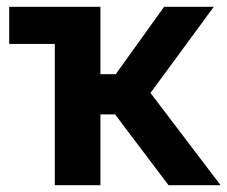

<svg xmlns="http://www.w3.org/2000/svg" viewBox="-20 -544 668 564"><path d="M422 -271 628 0H475L318 -208H275V0H141V-415H7V-524H275V-326H320L462 -524H608Z"/></svg>

Font: Raleway-v4020
Style: Bold
Weight: 700
Designer: Matt McInerney, Pablo Impallari, Rodrigo Fuenzalida
Foundry: Matt McInerney, Pablo Impallari, Rodrigo Fuenzalida
Version: Version 4.020;PS 004.020;hotconv 1.0.88;makeotf.lib2.5.64775